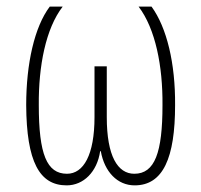

<svg xmlns="http://www.w3.org/2000/svg" viewBox="-20 -549 607 579"><path d="M181 10C232 10 273 -31 282 -93H284C295 -31 334 10 386 10C472 10 508 -73 508 -232C509 -358 483 -466 437 -529H398C449 -462 471 -349 470 -232C470 -89 447 -25 385 -25C335 -25 302 -78 302 -196V-349H265V-196C265 -82 232 -25 182 -25C121 -25 97 -84 97 -232C96 -350 118 -463 169 -529H130C84 -468 59 -357 59 -232C60 -61 99 10 181 10Z"/></svg>

Font: Noto Sans Condensed ExtraLight
Style: Regular
Weight: 200
Width: 3
Designer: Monotype Design Team
Foundry: Monotype Imaging Inc.
Version: Version 2.013